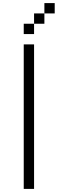

<svg xmlns="http://www.w3.org/2000/svg" viewBox="-20 -1220 373 1240"><path d="M133.3 0V-933.3H200V0ZM200 -1000H133.3V-1066.7H200ZM200 -1066.7V-1133.3H266.7V-1066.7ZM333.3 -1133.3H266.7V-1200H333.3Z"/></svg>

Font: Galmuri14 Regular
Style: Regular
Weight: 400
Designer: Lee Minseo (quiple)
Version: Version 2.399;hotconv 1.1.1;makeotfexe 2.6.0 DEVELOPMENT